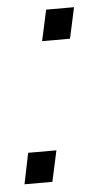

<svg xmlns="http://www.w3.org/2000/svg" viewBox="-44 -539 285 569"><g transform="rotate(-5 99.0 -255.0)"><path d="M95 -418 115 -510H198L178 -418ZM6 0 25 -92H109L89 0Z"/></g></svg>

Font: Saira Condensed
Style: Italic
Weight: 400
Width: 3
Italic angle: -12°
Designer: Hector Gatti with collaboration of the Omnibus-Type team
Foundry: Omnibus-Type
Version: Version 1.100